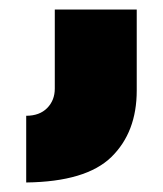

<svg xmlns="http://www.w3.org/2000/svg" viewBox="-20 -190 342 403"><path d="M95 -170H267V0Q267 87.5 213.8 139.5Q160.5 191.5 35 193V53Q63 53 79 36.8Q95 20.5 95 -4Z"/></svg>

Font: Hepta Slab ExtraLight Black
Style: Regular
Weight: 900
Version: Version 1.102